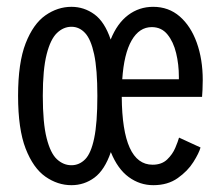

<svg xmlns="http://www.w3.org/2000/svg" viewBox="-20 -532 640 563"><path d="M189.5 11Q149 11 113.2 -14Q77.5 -39 55.2 -96.2Q33 -153.5 33 -251Q33 -348 55.2 -405Q77.5 -462 113.2 -487Q149 -512 189.5 -512Q226.5 -512 256.8 -490Q287 -468 304.5 -416Q323.5 -463.5 355.8 -487.8Q388 -512 429 -512Q474.5 -512 507 -483.8Q539.5 -455.5 557 -406.8Q574.5 -358 574.5 -297Q574.5 -280.5 573.8 -268.5Q573 -256.5 572.5 -248H337Q338.5 -49 427.5 -49Q454 -49 470 -64.2Q486 -79.5 494 -98.5Q502 -117.5 505 -128.5L568 -99.5Q563.5 -83 547 -56.8Q530.5 -30.5 501.2 -9.8Q472 11 429.5 11Q390 11 357.5 -12.8Q325 -36.5 305 -86Q287 -33.5 257 -11.2Q227 11 189.5 11ZM189.5 -47.5Q212.5 -47.5 229.8 -65Q247 -82.5 256.2 -126.8Q265.5 -171 265.5 -251Q265.5 -329 256 -373Q246.5 -417 229.5 -435.2Q212.5 -453.5 189.5 -453.5Q166 -453.5 147 -435.2Q128 -417 116.8 -372.8Q105.5 -328.5 105.5 -251Q105.5 -171 116.8 -126.8Q128 -82.5 147 -65Q166 -47.5 189.5 -47.5ZM338.5 -299.5H504.5V-307Q504.5 -343 496.5 -376.2Q488.5 -409.5 471 -431Q453.5 -452.5 425 -452.5Q388.5 -452.5 366 -413.5Q343.5 -374.5 338.5 -299.5Z"/></svg>

Font: Trispace Condensed Light
Style: Regular
Weight: 300
Width: 3
Designer: Tyler Finck
Foundry: Etcetera Type Company
Version: Version 1.210; ttfautohint (v1.8.3)